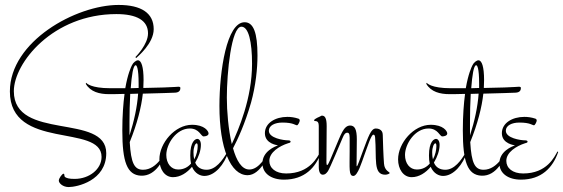

<svg xmlns="http://www.w3.org/2000/svg" viewBox="-20 -721 2279 777"><path d="M258 36C291 36 410 11 410 -101C410 -265 36 -149 36 -352C36 -466 194 -664 451 -664C534 -664 579 -638 579 -586C579 -541 530 -492 528 -490L531 -486C537 -492 602 -545 602 -603C602 -668 552 -701 460 -701C287 -701 20 -553 20 -351C20 -111 391 -222 391 -86C391 -37 342 3 282 3C259 3 251 0 244 -4C238 -8 243 -18 237 -18C232 -18 218 0 218 10C218 20 234 36 258 36Z M649 -108C648 -107 617 -34 559 -34C524 -34 510 -60 505 -146C535 -220 552 -287 558 -342C621 -344 682 -345 689 -346C706 -347 710 -356 710 -365C710 -368 708 -370 702 -370C700 -370 689 -369 686 -369C677 -368 622 -366 560 -365C560 -376 561 -387 561 -397C561 -451 552 -477 538 -477C531 -477 519 -468 514 -457C510 -449 497 -422 487 -364H426C348 -364 330 -384 329 -386L327 -382C346 -349 383 -340 421 -340C430 -340 454 -340 484 -341C479 -303 475 -254 475 -193C475 -66 494 -13 550 -10C613 -7 643 -80 652 -106ZM539 -342C535 -288 523 -232 504 -173V-228C504 -263 505 -304 507 -341C518 -341 528 -342 539 -342ZM509 -364C513 -416 519 -457 529 -457C533 -457 541 -447 541 -382V-365C530 -365 519 -364 509 -364Z M804 -169C812 -169 824 -172 824 -181C824 -190 808 -216 757 -216C688 -216 625 -142 625 -76C625 -37 646 -4 680 -4C710 -4 737 -22 757 -46C769 -18 791 -9 807 -9C850 -9 888 -56 904 -106L901 -108C880 -70 852 -34 816 -34C795 -34 778 -43 770 -63C784 -86 793 -112 793 -135C793 -153 784 -159 779 -159C770 -159 750 -148 750 -92C750 -79 751 -68 753 -59C741 -45 724 -35 701 -35C672 -35 653 -60 653 -94C653 -138 693 -201 748 -201C787 -201 793 -169 804 -169ZM763 -104C763 -125 770 -141 776 -141C779 -141 780 -136 780 -129C780 -115 776 -94 766 -76C764 -84 763 -93 763 -104Z M1068 -108C1057 -89 1029 -35 989 -35C958 -35 937 -71 923 -121C942 -157 971 -219 996 -306C1015 -375 1022 -444 1022 -497C1022 -588 1006 -631 970 -631C897 -631 868 -433 868 -292C868 -121 913 -12 982 -12C1035 -12 1068 -97 1071 -106ZM898 -326C898 -426 916 -613 957 -613C986 -613 1000 -552 1000 -463C1000 -322 945 -196 918 -138C904 -198 898 -271 898 -326Z M1187 -241C1172 -246 1157 -248 1143 -248C1094 -248 1052 -223 1052 -182C1052 -138 1105 -133 1105 -133C1093 -128 1042 -109 1042 -60C1042 -19 1078 6 1129 6C1212 6 1258 -42 1280 -106L1277 -108C1265 -87 1235 -19 1138 -19C1095 -19 1070 -41 1070 -70C1070 -105 1111 -130 1145 -141C1151 -143 1156 -143 1156 -148C1156 -150 1154 -153 1147 -153C1127 -153 1068 -162 1068 -192C1068 -213 1092 -225 1123 -225C1167 -225 1175 -214 1182 -214C1186 -214 1193 -228 1193 -233C1193 -237 1191 -240 1187 -241Z M1276 -250C1274 -249 1251 -240 1251 -234C1251 -227 1270 -239 1270 -212V-45C1270 -19 1280 -14 1286 -14C1294 -14 1299 -17 1307 -28C1316 -42 1357 -141 1366 -162C1373 -179 1378 -184 1385 -184C1390 -184 1395 -182 1395 -164V-109C1395 -38 1391 -9 1410 -9C1428 -9 1445 -68 1454 -92C1467 -127 1482 -176 1491 -176C1496 -176 1497 -172 1498 -165C1505 -81 1489 -14 1539 -14C1547 -14 1557 -18 1557 -21C1557 -25 1536 -30 1534 -59C1532 -81 1529 -160 1529 -175C1529 -199 1507 -201 1501 -201C1481 -201 1471 -169 1448 -108C1436 -76 1427 -48 1424 -48C1423 -48 1423 -50 1423 -54C1423 -60 1424 -126 1424 -157C1424 -197 1416 -213 1397 -213C1370 -213 1359 -174 1336 -121C1322 -89 1309 -53 1304 -53C1302 -53 1301 -57 1301 -64C1301 -76 1302 -181 1302 -211C1302 -243 1295 -253 1283 -253C1281 -253 1278 -252 1276 -250Z M1770 -169C1778 -169 1790 -172 1790 -181C1790 -190 1774 -216 1723 -216C1654 -216 1591 -142 1591 -76C1591 -37 1612 -4 1646 -4C1676 -4 1703 -22 1723 -46C1735 -18 1757 -9 1773 -9C1816 -9 1854 -56 1870 -106L1867 -108C1846 -70 1818 -34 1782 -34C1761 -34 1744 -43 1736 -63C1750 -86 1759 -112 1759 -135C1759 -153 1750 -159 1745 -159C1736 -159 1716 -148 1716 -92C1716 -79 1717 -68 1719 -59C1707 -45 1690 -35 1667 -35C1638 -35 1619 -60 1619 -94C1619 -138 1659 -201 1714 -201C1753 -201 1759 -169 1770 -169ZM1729 -104C1729 -125 1736 -141 1742 -141C1745 -141 1746 -136 1746 -129C1746 -115 1742 -94 1732 -76C1730 -84 1729 -93 1729 -104Z M2027 -108C2026 -107 1995 -34 1937 -34C1902 -34 1888 -60 1883 -146C1913 -220 1930 -287 1936 -342C1999 -344 2060 -345 2067 -346C2084 -347 2088 -356 2088 -365C2088 -368 2086 -370 2080 -370C2078 -370 2067 -369 2064 -369C2055 -368 2000 -366 1938 -365C1938 -376 1939 -387 1939 -397C1939 -451 1930 -477 1916 -477C1909 -477 1897 -468 1892 -457C1888 -449 1875 -422 1865 -364H1804C1726 -364 1708 -384 1707 -386L1705 -382C1724 -349 1761 -340 1799 -340C1808 -340 1832 -340 1862 -341C1857 -303 1853 -254 1853 -193C1853 -66 1872 -13 1928 -10C1991 -7 2021 -80 2030 -106ZM1917 -342C1913 -288 1901 -232 1882 -173V-228C1882 -263 1883 -304 1885 -341C1896 -341 1906 -342 1917 -342ZM1887 -364C1891 -416 1897 -457 1907 -457C1911 -457 1919 -447 1919 -382V-365C1908 -365 1897 -364 1887 -364Z M2146 -241C2131 -246 2116 -248 2102 -248C2053 -248 2011 -223 2011 -182C2011 -138 2064 -133 2064 -133C2052 -128 2001 -109 2001 -60C2001 -19 2037 6 2088 6C2171 6 2217 -42 2239 -106L2236 -108C2224 -87 2194 -19 2097 -19C2054 -19 2029 -41 2029 -70C2029 -105 2070 -130 2104 -141C2110 -143 2115 -143 2115 -148C2115 -150 2113 -153 2106 -153C2086 -153 2027 -162 2027 -192C2027 -213 2051 -225 2082 -225C2126 -225 2134 -214 2141 -214C2145 -214 2152 -228 2152 -233C2152 -237 2150 -240 2146 -241Z"/></svg>

Font: Stalemate
Style: Regular
Weight: 400
Designer: Astigmatic (AOETI)
Foundry: Astigmatic (AOETI)
Version: Version 001.000